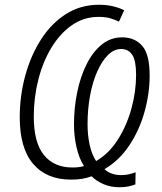

<svg xmlns="http://www.w3.org/2000/svg" viewBox="-20 -745 681 807"><path d="M482 42Q445 42 415 29Q385 16 365 -4Q346 3 325.5 6.5Q305 10 279 10Q176 10 119.5 -56Q63 -122 63 -252Q63 -342 86 -426.5Q109 -511 152 -578.5Q195 -646 256.5 -685.5Q318 -725 396 -725Q429 -725 455.5 -718.5Q482 -712 502 -702L480 -654Q464 -662 444 -668Q424 -674 394 -674Q332 -674 282 -639Q232 -604 196 -544.5Q160 -485 141 -410Q122 -335 122 -255Q122 -146 164.5 -93.5Q207 -41 285 -41Q313 -41 333 -47Q312 -80 301.5 -126.5Q291 -173 291 -222Q291 -292 304.5 -357.5Q318 -423 344 -475Q370 -527 407.5 -557.5Q445 -588 493 -588Q547 -588 578 -552Q609 -516 609 -428Q609 -352 587.5 -275Q566 -198 523.5 -134Q481 -70 419 -34Q446 -9 490 -9Q507 -9 522 -12.5Q537 -16 550 -21L549 30Q537 35 520 38.5Q503 42 482 42ZM384 -68Q439 -100 476.5 -160Q514 -220 533 -291Q552 -362 552 -430Q552 -490 536 -514.5Q520 -539 489 -539Q459 -539 433.5 -513.5Q408 -488 388.5 -444Q369 -400 358.5 -343Q348 -286 348 -223Q348 -176 357 -135.5Q366 -95 384 -68Z"/></svg>

Font: Noto Sans SemiCondensed Light
Style: Italic
Weight: 300
Width: 4
Italic angle: -12°
Designer: Monotype Design Team
Foundry: Monotype Imaging Inc.
Version: Version 2.013; ttfautohint (v1.8.4.7-5d5b)